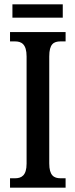

<svg xmlns="http://www.w3.org/2000/svg" viewBox="-20 -861 346 881"><path d="M37 -780H268V-841H37ZM26 0H281V-43H258C227 -43 206 -56 206 -111V-602C206 -659 226 -671 258 -671H281V-714H26V-671H49C78 -671 102 -659 102 -602V-110C102 -55 78 -43 49 -43H26Z"/></svg>

Font: Noto Serif Georgian ExtraCondensed Medium
Style: Regular
Weight: 500
Width: 2
Designer: Monotype Design Team, Akaki Razmadze
Foundry: Google LLC
Version: Version 2.003